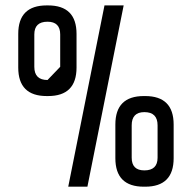

<svg xmlns="http://www.w3.org/2000/svg" viewBox="-20 -704 724 724"><path d="M527.3 -341.8Q634.8 -341.8 634.8 -234.4Q634.8 -192.4 634.8 -107.4Q634.8 0 527.3 0Q525.4 0 522.5 0Q415 0 415 -107.4Q415 -149.4 415 -234.4Q415 -341.8 522.5 -341.8Q524.4 -341.8 527.3 -341.8ZM161.1 -683.6Q268.6 -683.6 268.6 -576.2Q268.6 -534.2 268.6 -449.2Q268.6 -341.8 161.1 -341.8Q159.2 -341.8 156.2 -341.8Q48.8 -341.8 48.8 -449.2Q48.8 -460 48.8 -481.4Q48.8 -493.2 48.8 -516.6Q48.8 -541 48.8 -576.2Q48.8 -683.6 156.2 -683.6Q158.2 -683.6 161.1 -683.6ZM237.3 0Q271.5 -170.9 374 -683.6Q391.6 -683.6 446.3 -683.6Q412.1 -512.7 309.6 0Q292 0 237.3 0ZM524.4 -61.5Q574.2 -61.5 574.2 -109.4Q574.2 -150.4 574.2 -231.4Q574.2 -281.2 524.4 -281.2Q476.6 -281.2 476.6 -231.4Q476.6 -191.4 476.6 -109.4Q476.6 -61.5 524.4 -61.5ZM207 -452.1Q207 -482.4 207 -574.2Q207 -622.1 159.2 -622.1Q109.4 -622.1 109.4 -574.2Q109.4 -533.2 109.4 -452.1Q109.4 -402.3 159.2 -402.3Q174.8 -418.9 207 -452.1Z"/></svg>

Font: ZAANS 2018
Style: Regular
Weight: 400
Designer: Counter Creatives
Version: Version 1.0 - 24-01-18